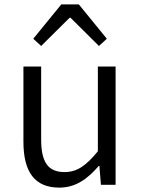

<svg xmlns="http://www.w3.org/2000/svg" viewBox="-20 -844 642 877"><path d="M251 13C326 13 380 -27 431 -86H434L441 0H508V-540H427V-153C373 -87 332 -58 275 -58C199 -58 168 -104 168 -207V-540H87V-197C87 -59 138 13 251 13ZM132 -667 168 -634 298 -763H302L432 -634L468 -667L340 -824H260Z"/></svg>

Font: Source Han Sans JP Normal
Style: Regular
Weight: 350
Designer: Ryoko NISHIZUKA 西塚涼子 (kana, bopomofo & ideographs); Paul D. Hunt (Latin, Greek & Cyrillic); Sandoll Communications 산돌커뮤니
Foundry: Adobe
Version: Version 2.002;hotconv 1.0.116;makeotfexe 2.5.65601